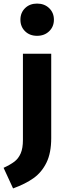

<svg xmlns="http://www.w3.org/2000/svg" viewBox="-67 -831 367 1072"><path d="M219 -60Q219 23 192.5 77Q166 131 120.5 163.5Q75 196 6 221L-47 106Q-8 88 14 71Q36 54 48.5 25.5Q61 -3 61 -50V-531H219ZM234 -721Q234 -682 207.5 -656.5Q181 -631 140 -631Q99 -631 73 -656.5Q47 -682 47 -721Q47 -760 73 -785.5Q99 -811 140 -811Q181 -811 207.5 -785.5Q234 -760 234 -721Z"/></svg>

Font: FiraGOUPP
Style: Bold
Weight: 700
Designer: bBox Type
Foundry: bBox Type GmbH
Version: Version 1.001